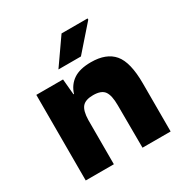

<svg xmlns="http://www.w3.org/2000/svg" viewBox="-159 -826 912 946"><g transform="rotate(-30 296.5 -352.5)"><path d="M220 -9H60V-496H212L220 -407H223Q237 -452 273 -476.5Q309 -501 373 -501Q460 -501 501.5 -452Q543 -403 543 -282V-9H383L382 -251Q382 -307 365 -331Q348 -355 301 -355Q257 -355 239 -333.5Q221 -312 220 -260ZM467 -689 345 -550H217L319 -696H467Z"/></g></svg>

Font: Bakbak One
Style: Regular
Weight: 400
Designer: Saumya Kishore and Sanchit Sawaria
Foundry: A Good Feeling
Version: Version 1.003; ttfautohint (v1.8.3)